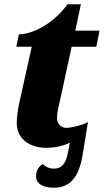

<svg xmlns="http://www.w3.org/2000/svg" viewBox="-20 -679 484 895"><path d="M230 196C300 196 346 157 365 44L390 -110C373 -99 316 -83 290 -83C264 -83 246 -101 246 -129C246 -148 249 -167 256 -194L314 -461H429L444 -536H331L357 -659H295C218 -556 121 -519 68 -519L56 -461H128L68 -191C63 -165 58 -129 58 -105C58 -27 125 10 194 10C238 10 275 1 306 -14L295 41C284 88 265 107 232 107C207 107 195 99 179 86C162 95 148 116 148 142C148 178 181 196 230 196Z"/></svg>

Font: Noto Serif SemiCondensed Black
Style: Italic
Weight: 900
Width: 4
Italic angle: -12°
Designer: Monotype Design Team
Foundry: Monotype Imaging Inc.
Version: Version 2.014